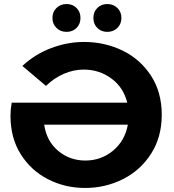

<svg xmlns="http://www.w3.org/2000/svg" viewBox="-20 -920 861 952"><path d="M782 -351Q782 -240 729 -157.5Q676 -75 589 -31.5Q502 12 402 12Q303 12 218.5 -31Q134 -74 83 -155Q32 -236 32 -346Q32 -378 38 -411H611Q592 -487 532 -531Q472 -575 395 -575Q346 -575 297.5 -554.5Q249 -534 208 -494L91 -593Q153 -651 233.5 -681.5Q314 -712 397 -712Q499 -712 587 -669.5Q675 -627 728.5 -545Q782 -463 782 -351ZM614 -302H199Q211 -220 268.5 -172Q326 -124 403 -124Q481 -124 540 -172.5Q599 -221 614 -302ZM240 -831Q240 -861 260 -880.5Q280 -900 310 -900Q340 -900 359.5 -880.5Q379 -861 379 -831Q379 -801 359.5 -781.5Q340 -762 310 -762Q280 -762 260 -781.5Q240 -801 240 -831ZM443 -831Q443 -861 462.5 -880.5Q482 -900 512 -900Q542 -900 562 -880.5Q582 -861 582 -831Q582 -801 562 -781.5Q542 -762 512 -762Q482 -762 462.5 -781.5Q443 -801 443 -831Z"/></svg>

Font: mBank
Style: Bold
Weight: 700
Designer: Julieta Ulanovsky
Foundry: Julieta Ulanovsky
Version: Version 7.200